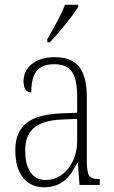

<svg xmlns="http://www.w3.org/2000/svg" viewBox="-20 -786 486 816"><path d="M181 -619V-606H192C233 -649 291 -721 312 -756V-766H256C240 -721 210 -671 181 -619ZM168 10C245 10 281 -39 308 -93H311L318 0H404V-25H401C359 -25 349 -36 349 -107V-372C349 -493 306 -543 213 -543C125 -543 80 -496 80 -441C80 -410 91 -393 113 -393C113 -473 139 -513 211 -513C287 -513 308 -466 308 -371V-307L239 -304C107 -299 45 -252 45 -147C45 -41 96 10 168 10ZM175 -21C113 -21 87 -74 87 -145C87 -226 127 -273 243 -278L308 -281V-186C308 -98 253 -21 175 -21Z"/></svg>

Font: Noto Serif Devanagari Condensed ExtraLight
Style: Regular
Weight: 200
Width: 3
Designer: Universal Thirst, Indian Type Foundry and the Monotype Design Team
Foundry: Monotype Imaging Inc.
Version: Version 2.004